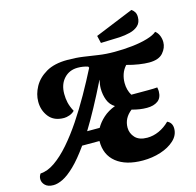

<svg xmlns="http://www.w3.org/2000/svg" viewBox="-161 -1013 1191 1168"><g transform="rotate(-15 434.5 -428.5)"><path d="M34 25Q0 25 -17.5 8Q-35 -9 -35 -31Q-35 -49 -24 -64Q20 -66 67 -98.5Q114 -131 162 -186Q210 -241 256.5 -310.5Q303 -380 346.5 -457Q390 -534 428 -609L424 -617Q393 -627 360 -627Q307 -627 273.5 -590.5Q240 -554 240 -494Q240 -465 246 -438.5Q252 -412 269 -380Q255 -366 236 -359.5Q217 -353 202 -353Q139 -353 107 -393.5Q75 -434 75 -489Q75 -536 100 -582Q125 -628 177 -658.5Q229 -689 311 -689Q365 -689 410.5 -682.5Q456 -676 502 -669Q548 -662 603 -662Q659 -662 714 -668Q769 -674 811 -686.5Q853 -699 872 -716Q888 -704 896 -684Q904 -664 904 -643Q904 -607 877 -576Q850 -545 789 -545Q763 -545 726 -550.5Q689 -556 650 -567Q630 -545 621 -518.5Q612 -492 612 -463Q612 -419 633 -384H707Q719 -384 736.5 -384Q754 -384 771.5 -384.5Q789 -385 797 -386Q798 -379 799 -373Q800 -367 800 -362Q800 -320 774 -301Q748 -282 705 -282Q682 -282 659 -285.5Q636 -289 611 -296Q559 -256 559 -196Q559 -160 584 -133Q609 -106 660 -106Q698 -106 734.5 -122.5Q771 -139 801 -169Q832 -155 832 -118Q832 -76 798 -44.5Q764 -13 711 4Q658 21 599 21Q492 21 432 -27Q372 -75 373 -162H264Q212 -89 170 -48.5Q128 -8 94.5 8.5Q61 25 34 25ZM316 -239H395Q413 -271 443.5 -298.5Q474 -326 519 -343Q489 -361 476 -395Q463 -429 463 -469Q463 -481 465 -494.5Q467 -508 470 -521H469Q427 -436 388.5 -365Q350 -294 316 -239ZM536 -736 525 -783 767 -882Q780 -873 787 -861Q794 -849 794 -830Q794 -796 773.5 -777Q753 -758 721 -750Q689 -742 654 -740Z"/></g></svg>

Font: Sansita Swashed
Style: Bold
Weight: 700
Designer: Pablo Cosgaya
Foundry: Omnibus-Type
Version: Version 1.003; ttfautohint (v1.8.3)